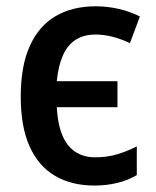

<svg xmlns="http://www.w3.org/2000/svg" viewBox="-20 -571 488 601"><path d="M275.9 9.8Q203.6 9.8 151.9 -20.8Q100.1 -51.3 72.5 -113Q44.9 -174.8 44.9 -268.1Q44.9 -363.8 73 -426.5Q101.1 -489.3 153.8 -520.3Q206.5 -551.3 279.8 -551.3Q316.4 -551.3 352.1 -543Q387.7 -534.7 418 -519.5L386.7 -436Q361.3 -448.2 333.5 -455.6Q305.7 -462.9 279.3 -462.9Q242.7 -462.9 217.3 -446.8Q191.9 -430.7 177.2 -398.2Q162.6 -365.7 157.7 -316.9H347.7V-235.4H157.7Q160.6 -183.1 174.8 -148.4Q189 -113.8 215.1 -96.2Q241.2 -78.6 278.3 -78.6Q314.9 -78.6 346.4 -87.9Q377.9 -97.2 408.2 -112.8V-22.9Q381.3 -6.8 347.4 1.5Q313.5 9.8 275.9 9.8Z"/></svg>

Font: Open Sans SemiCondensed SemiBold
Style: Regular
Weight: 600
Width: 4
Designer: Monotype Design Team
Foundry: Monotype Imaging Inc.
Version: Version 3.000